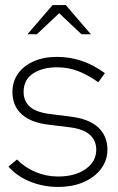

<svg xmlns="http://www.w3.org/2000/svg" viewBox="-20 -726 463 756"><path d="M208 10Q151 10 99.5 -10.5Q48 -31 13 -70L47 -98Q77 -67 119.5 -49Q162 -31 208 -31Q276 -31 317.5 -60.5Q359 -90 359 -137Q359 -172 334 -195Q309 -218 253 -225L172 -235Q102 -243 65.5 -276Q29 -309 29 -364Q29 -405 51 -436Q73 -467 112.5 -484.5Q152 -502 204 -502Q254 -502 300 -487Q346 -472 393 -438L367 -402Q325 -432 286.5 -446.5Q248 -461 205 -461Q147 -461 110 -436.5Q73 -412 73 -364Q73 -328 97.5 -306Q122 -284 177 -277L257 -267Q331 -258 367 -224Q403 -190 403 -137Q403 -95 378 -61.5Q353 -28 309.5 -9Q266 10 208 10ZM301 -591 213 -674 125 -591H88L187 -706H239L338 -591Z"/></svg>

Font: Red Hat Display VF
Style: Regular
Weight: 300
Designer: Pentagram, MCKL
Foundry: Pentagram, MCKL
Version: Version 1.023